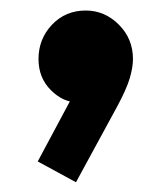

<svg xmlns="http://www.w3.org/2000/svg" viewBox="-20 -194 323 374"><path d="M53.5 120.5 126.5 -16 172 -28.5Q164.5 -14 154.5 -4.2Q144.5 5.5 131.5 5.5Q103 5.5 79 -18.5Q55 -42.5 55 -79Q55 -118 81.2 -145.8Q107.5 -173.5 147 -173.5Q184 -173.5 211.5 -146Q239 -118.5 239 -79Q239 -63 232.8 -41.8Q226.5 -20.5 208.5 13L128 161Z"/></svg>

Font: Marine Company Thin
Style: Regular
Weight: 100
Designer: Rodrigo Fuenzalida
Foundry: fragTYPE
Version: Version 1.000